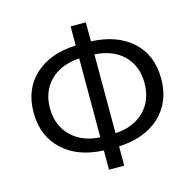

<svg xmlns="http://www.w3.org/2000/svg" viewBox="-112 -873 1027 1012"><g transform="rotate(-15 401.5 -367.0)"><path d="M443 -153Q542 -158 601 -217Q659 -276 659 -369Q659 -463 601 -520Q543 -577 443 -583ZM360 -583Q260 -577 202 -520Q143 -462 143 -369Q143 -276 202 -217Q261 -158 360 -153ZM443 -654Q584 -648 666 -574Q750 -498 750 -369Q750 -241 666 -163Q583 -87 443 -81V24H360V-81Q220 -87 138 -163Q54 -240 54 -369Q54 -498 138 -574Q219 -648 360 -654V-758H443Z"/></g></svg>

Font: 思源黑体R
Style: Regular
Weight: 400
Designer: Ryoko NISHIZUKA  (kana & ideographs); Paul D. Hunt (Latin, Greek & Cyrillic); Wenlong ZHANG  (bopomofo); Sandoll Communi
Foundry: Adobe Systems Incorporated
Version: Version 1.00 June 24, 2014, initial release